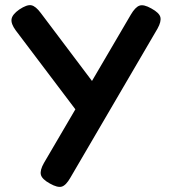

<svg xmlns="http://www.w3.org/2000/svg" viewBox="-20 -512 672 747"><path d="M174 202Q143 185 139 167.5Q135 150 151 122L489 -455Q506 -484 522.5 -490Q539 -496 569 -479Q600 -462 604 -445Q608 -428 593 -401L254 179Q237 209 220.5 214Q204 219 174 202ZM310 -38 41 -394Q22 -420 25 -438Q28 -456 55 -475Q85 -495 102 -491.5Q119 -488 139 -461L356 -173Z"/></svg>

Font: Fredoka SemiExpanded Medium
Style: Regular
Weight: 500
Width: 6
Designer: Ben Nathan
Foundry: Milena B. Brandão, Ben Nathan
Version: Version 2.001